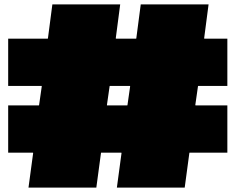

<svg xmlns="http://www.w3.org/2000/svg" viewBox="-20 -770 1065 869"><path d="M1009 -381H878Q878 -381 877.5 -381Q877 -381 876.5 -380.5Q876 -380 876 -379L864 -295Q864 -294 864.5 -293.5Q865 -293 865.5 -293Q866 -293 866 -293H1009V-79H839Q838 -79 837.5 -79Q837 -79 837 -77L816 79H509L530 -77Q530 -78 529.5 -78.5Q529 -79 529 -79Q529 -79 528 -79H439Q438 -79 437.5 -79Q437 -79 437 -77L416 79H109L130 -77Q130 -78 129.5 -78.5Q129 -79 129 -79Q129 -79 128 -79H17V-293H155Q156 -293 156 -293Q156 -293 156.5 -293.5Q157 -294 157 -295L169 -379Q169 -381 168.5 -381Q168 -381 167 -381H17V-595H195Q196 -595 196 -595Q196 -595 196.5 -595.5Q197 -596 197 -597L217 -750H524L504 -597Q504 -596 504.5 -595.5Q505 -595 505.5 -595Q506 -595 506 -595H595Q596 -595 596 -595Q596 -595 596.5 -595.5Q597 -596 597 -597L617 -750H924L904 -597Q904 -596 904.5 -595.5Q905 -595 905.5 -595Q906 -595 906 -595H1009ZM555 -293Q556 -293 556 -293Q556 -293 556.5 -293.5Q557 -294 557 -295L569 -379Q569 -380 568.5 -380.5Q568 -381 568 -381Q568 -381 567 -381H478Q477 -381 476.5 -381Q476 -381 476 -379L464 -295Q464 -294 464 -293.5Q464 -293 464.5 -293Q465 -293 465.5 -293Q466 -293 466 -293Z"/></svg>

Font: Climate Crisis
Style: Regular
Weight: 400
Version: Version 1.003